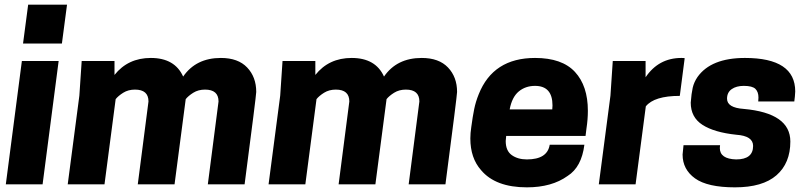

<svg xmlns="http://www.w3.org/2000/svg" viewBox="-20 -792 3477 825"><path d="M163 0H5L74 -530H232ZM246 -605H79L101 -772H268Z M1031 0H873L919 -356Q919 -407 861 -407Q832 -407 810.5 -393.5Q789 -380 778 -366L730 0H572L618 -356Q618 -407 560 -407Q531 -407 509.5 -393.5Q488 -380 477 -366L429 0H271L321 -381L331 -530H472V-470Q530 -543 628 -543Q731 -543 767 -463Q822 -543 929 -543Q1003 -543 1042 -502Q1081 -461 1081 -397Q1081 -382 1031 0Z M1894 0H1736L1782 -356Q1782 -407 1724 -407Q1695 -407 1673.5 -393.5Q1652 -380 1641 -366L1593 0H1435L1481 -356Q1481 -407 1423 -407Q1394 -407 1372.5 -393.5Q1351 -380 1340 -366L1292 0H1134L1184 -381L1194 -530H1335V-470Q1393 -543 1491 -543Q1594 -543 1630 -463Q1685 -543 1792 -543Q1866 -543 1905 -502Q1944 -461 1944 -397Q1944 -382 1894 0Z M2244 13Q2109 13 2047 -61Q2001 -113 2001 -197Q2001 -220 2005 -246Q2011 -291 2017.5 -323Q2024 -355 2037 -387Q2099 -543 2279 -543Q2395 -543 2450.5 -483Q2506 -423 2506 -316Q2506 -279 2500 -240L2496 -208H2155L2153 -186Q2153 -144 2179 -125.5Q2205 -107 2244 -107Q2332 -107 2342 -170H2491Q2479 -74 2419 -36Q2351 13 2244 13ZM2353 -322 2354 -339Q2354 -423 2279 -423Q2238 -423 2209 -399Q2180 -375 2170 -322Z M2711 0H2553L2603 -381L2613 -530H2754V-460Q2810 -543 2908 -543Q2919 -543 2922 -542L2901 -380Q2791 -380 2755 -335Z M3138 13Q3020 13 2966.5 -25.5Q2913 -64 2913 -128L2917 -168H3074L3073 -156Q3073 -109 3143 -107Q3216 -107 3216 -165Q3216 -208 3144 -213Q3049 -223 2998.5 -255.5Q2948 -288 2948 -351Q2951 -391 2956.5 -415Q2962 -439 2977 -461Q3035 -543 3181 -543Q3397 -543 3397 -399Q3396 -377 3393 -356H3238L3239 -373Q3239 -397 3226 -410Q3213 -423 3176 -423Q3144 -423 3124 -409Q3104 -395 3104 -368Q3104 -329 3176 -324Q3376 -306 3376 -184Q3376 -91 3316.5 -39Q3257 13 3138 13Z"/></svg>

Font: Tanohe Sans
Style: Bold Italic
Weight: 700
Designer: Village Type and Design LLC & Cristiano Sobral
Foundry: Cooper Hewitt Smithsonian Design Museum
Version: Version 1.00;September 29, 2021;FontCreator 13.0.0.2655 64-b